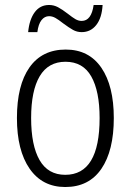

<svg xmlns="http://www.w3.org/2000/svg" viewBox="-20 -741 524 771"><path d="M242 10Q150 10 99 -63.5Q48 -137 48 -267Q48 -399 98.5 -470.5Q149 -542 244 -542Q337 -542 387 -469Q437 -396 437 -267Q437 -136 387 -63Q337 10 242 10ZM242 -39Q380 -39 380 -267Q380 -375 346.5 -434Q313 -493 243 -493Q174 -493 139.5 -435Q105 -377 105 -267Q105 -157 139 -98Q173 -39 242 -39ZM308 -612Q289 -612 273 -621Q257 -630 234 -647Q215 -662 202.5 -669Q190 -676 177 -676Q159 -676 146.5 -660Q134 -644 130 -612H93Q98 -663 119.5 -692Q141 -721 177 -721Q196 -721 213 -712Q230 -703 252 -686Q271 -671 283 -664Q295 -657 308 -657Q347 -657 356 -721H392Q389 -669 366.5 -640.5Q344 -612 308 -612Z"/></svg>

Font: Noto Sans Display Light Narrow
Style: Regular
Weight: 300
Width: 4
Designer: Monotype Design team
Foundry: Monotype Imaging Inc.
Version: Version 1.000